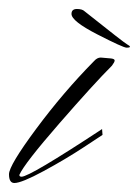

<svg xmlns="http://www.w3.org/2000/svg" viewBox="-46 -406 309 427"><path d="M113 -375Q113 -386 125 -386Q137 -386 142 -381Q230 -311 236.5 -307.5Q243 -304 243 -302Q243 -300 235.5 -300Q228 -300 170.5 -329.5Q113 -359 113 -375ZM-3 -17Q8 -42 85.5 -131Q163 -220 203 -260Q209 -268 209 -271.5Q209 -275 201 -276L178 -278Q170 -278 163 -270Q95 -201 34.5 -119.5Q-26 -38 -26 -18.5Q-26 1 -14 1Q2 1 51 -25.5Q100 -52 141 -79L182 -106L181 -119Q20 -13 2 -13Q-3 -13 -3 -17Z"/></svg>

Font: Herr Von Muellerhoff
Style: Regular
Weight: 400
Version: Version 1.000